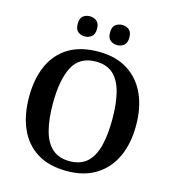

<svg xmlns="http://www.w3.org/2000/svg" viewBox="-131 -1023 1032 1142"><g transform="rotate(15 385.0 -452.5)"><path d="M385 10Q274 10 201 -36Q128 -82 91.5 -165Q55 -248 55 -359Q55 -470 91.5 -552Q128 -634 201.5 -679.5Q275 -725 386 -725Q492 -725 565 -679.5Q638 -634 676 -551.5Q714 -469 714 -358Q714 -247 676 -164.5Q638 -82 564.5 -36Q491 10 385 10ZM385 -51Q453 -51 493 -87.5Q533 -124 550.5 -192.5Q568 -261 568 -358Q568 -455 550 -523.5Q532 -592 492.5 -628Q453 -664 386 -664Q286 -664 244 -584Q202 -504 202 -358Q202 -261 220 -192.5Q238 -124 278.5 -87.5Q319 -51 385 -51ZM481 -791Q457 -791 439 -805Q421 -819 421 -853Q421 -888 439 -901.5Q457 -915 481 -915Q504 -915 522 -901.5Q540 -888 540 -853Q540 -819 522 -805Q504 -791 481 -791ZM281 -791Q257 -791 239.5 -805Q222 -819 222 -853Q222 -888 239.5 -901.5Q257 -915 281 -915Q304 -915 322.5 -901.5Q341 -888 341 -853Q341 -819 322.5 -805Q304 -791 281 -791Z"/></g></svg>

Font: Noto Serif Khmer SemiBold
Style: Regular
Weight: 600
Version: Version 2.003